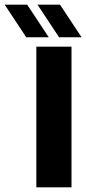

<svg xmlns="http://www.w3.org/2000/svg" viewBox="-114 -799 368 819"><path d="M41 0V-600H191V0ZM138 -640 46 -779H142L234 -640ZM-2 -640 -94 -779H2L94 -640Z"/></svg>

Font: Big Shoulders Display Thin Black
Style: Regular
Weight: 900
Version: Version 2.002